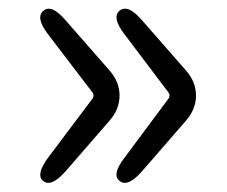

<svg xmlns="http://www.w3.org/2000/svg" viewBox="-20 -496 510 432"><path d="M127 -110Q95 -74 77 -89Q60 -103 88 -141L188 -274Q193 -281 188 -288L88 -419Q59 -457 78 -472Q96 -487 127 -451L226 -338Q249 -312 249 -281Q249 -250 226 -224ZM299 -110Q267 -74 249 -89Q231 -103 260 -141L359 -274Q364 -281 359 -288L260 -419Q231 -457 249 -472Q268 -487 299 -451L398 -338Q421 -312 421 -281Q421 -250 398 -224Z"/></svg>

Font: Resource Han Rounded KR Normal
Style: Regular
Weight: 350
Designer: Cyano Hao (round all glyphs); Ryoko NISHIZUKA 西塚涼子 (kana, bopomofo & ideographs); Paul D. Hunt (Latin, Greek & Cyrillic)
Foundry: Cyano Hao
Version: 0.990